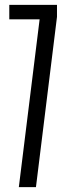

<svg xmlns="http://www.w3.org/2000/svg" viewBox="-20 -765 278 785"><path d="M18 -745H213V-696L127 0H57L142 -686H18Z"/></svg>

Font: Exetegue
Style: Regular
Weight: 400
Designer: Fábio Duarte Martins
Foundry: Fábio Duarte Martins
Version: Version 0.001